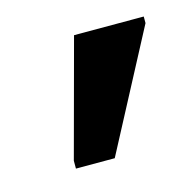

<svg xmlns="http://www.w3.org/2000/svg" viewBox="-46 -812 285 282"><g transform="rotate(-15 96.5 -671.0)"><path d="M39 -576V-588L87 -766H193V-756L98 -576Z"/></g></svg>

Font: Noto Sans
Style: Regular
Weight: 400
Designer: Monotype Design Team
Foundry: Monotype Imaging Inc.
Version: Version 2.007